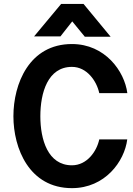

<svg xmlns="http://www.w3.org/2000/svg" viewBox="-20 -951 680 985"><path d="M547.4 -762.7 408.7 -930.7H293.5L154.8 -764.2H290L350.6 -841.3L415 -762.7ZM489.3 -473.1H633.3C618.7 -585.9 519 -725.1 349.1 -725.1C129.9 -725.1 48.8 -521 48.8 -354.5C48.8 -189.9 129.9 14.2 349.1 14.2C518.6 14.2 618.7 -122.6 632.8 -235.8H489.3C476.1 -174.3 426.3 -103 349.1 -103C225.1 -103 187 -235.8 187 -354.5C187 -475.1 225.1 -607.9 349.1 -607.9C426.3 -607.9 476.1 -534.7 489.3 -473.1Z"/></svg>

Font: Tuffy
Style: Bold
Weight: 700
Designer: Thatcher Ulrich, Karoly Barta, Michael Everson
Version: Version 001.270